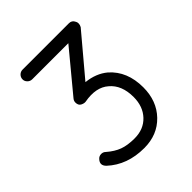

<svg xmlns="http://www.w3.org/2000/svg" viewBox="-147 -787 659 659"><g transform="rotate(-45 183.0 -457.0)"><path d="M174 -214Q92 -214 39 -263Q22 -280 38 -297Q44 -304 54 -304.5Q64 -305 71 -298Q94 -278 117 -269.5Q140 -261 174 -261Q218 -261 245 -289.5Q272 -318 272 -364Q272 -422 237 -451Q204 -480 144 -469Q136 -468 126.5 -473Q117 -478 117 -492Q117 -500 123 -507L244 -653H69Q59 -653 52 -660Q45 -667 45 -676Q45 -686 52 -693Q59 -700 69 -700H294Q308 -700 314 -687Q317 -683 317 -676Q317 -669 313 -662L191 -517Q238 -512 269 -486Q319 -442 319 -364Q319 -298 278.5 -256Q238 -214 174 -214Z"/></g></svg>

Font: Kurewa Gothic CJK TC Regular
Style: Regular
Weight: 400
Designer: Max Yao
Foundry: Max-Everyday
Version: Version 1.071; ttfautohint (v1.8.3)